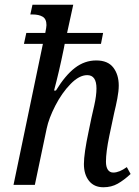

<svg xmlns="http://www.w3.org/2000/svg" viewBox="-20 -780 586 810"><path d="M334 -88Q334 -132 354 -226L366 -284Q368 -292 377.5 -334.5Q387 -377 387 -407Q387 -463 348 -463Q314 -463 277.5 -425.5Q241 -388 213.5 -334.5Q186 -281 177 -238L127 0H37L161 -595H81L91 -641H171Q176 -666 176 -674Q176 -700 160 -709.5Q144 -719 117 -719H108L117 -760H289L263 -641H415L406 -595H253L249 -574Q229 -476 208 -398H216Q255 -462 296 -493.5Q337 -525 386 -525Q435 -525 458 -495Q481 -465 481 -419Q481 -396 475 -364.5Q469 -333 462 -305L441 -206Q427 -138 427 -98Q427 -76 435 -64Q443 -52 458 -52Q483 -52 515 -75L531 -46Q503 -20 476.5 -5Q450 10 416 10Q377 10 355.5 -17Q334 -44 334 -88Z"/></svg>

Font: Noto Serif Narrow
Style: Italic
Weight: 400
Width: 4
Italic angle: -12°
Designer: Monotype Design Team
Foundry: Monotype Imaging Inc.
Version: Version 1.001